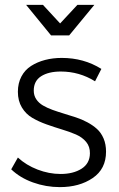

<svg xmlns="http://www.w3.org/2000/svg" viewBox="-20 -764 489 786"><path d="M263.2 -619.1H189L86.9 -744.1H155.8L226.1 -668L296.9 -744.1H366.2ZM118.2 -393.1Q118.2 -373 128.4 -357.7Q138.7 -342.3 155.8 -332.3Q172.9 -322.3 195.1 -314.2Q217.3 -306.2 241.9 -298.8Q266.6 -291.5 291 -283.4Q315.4 -275.4 337.6 -263.4Q359.9 -251.5 377 -236.1Q394 -220.7 404.1 -197Q414.1 -173.3 414.1 -143.1Q414.1 -72.3 359.6 -35.2Q305.2 2 225.1 2Q168 2 115 -17.1Q62 -36.1 25.9 -70.8L53.2 -119.1Q86.9 -87.9 133.8 -69.8Q180.7 -51.8 228 -51.8Q279.8 -51.8 313.7 -73.2Q347.7 -94.7 348.1 -136.2Q348.6 -163.6 332.8 -182.9Q316.9 -202.1 291 -213.4Q265.1 -224.6 233.4 -234.1Q201.7 -243.7 170.2 -254.9Q138.7 -266.1 112.3 -281.5Q85.9 -296.9 69.6 -324Q53.2 -351.1 53.2 -388.2Q53.2 -423.3 67.6 -450.7Q82 -478 107.4 -494.1Q132.8 -510.3 164.6 -518.6Q196.3 -526.9 232.9 -526.9Q323.2 -526.9 395 -481.9L369.1 -431.2Q304.7 -471.2 229 -471.2Q178.7 -471.2 148.4 -451.9Q118.2 -432.6 118.2 -393.1Z"/></svg>

Font: Montserrat arm Light
Style: Regular
Weight: 300
Designer: Julieta Ulanovsky
Foundry: Julieta Ulanovsky
Version: Version 6.000;PS 006.000;hotconv 1.0.88;makeotf.lib2.5.64775